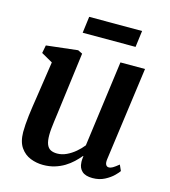

<svg xmlns="http://www.w3.org/2000/svg" viewBox="-111 -825 820 924"><g transform="rotate(15 299.0 -363.0)"><path d="M188 10Q155.5 10 125.5 -1.8Q95.5 -13.5 75.8 -41.5Q56 -69.5 55.5 -118.5Q55.5 -136 57 -156.8Q58.5 -177.5 61.2 -200.8Q64 -224 67.5 -247.8Q71 -271.5 74.5 -293.5L102 -477.5L45.5 -509.5L53 -549L209.5 -567L232 -556L197.5 -289.5Q195 -268 192 -247Q189 -226 186.5 -206.2Q184 -186.5 182.2 -169Q180.5 -151.5 180.5 -137Q180.5 -107.5 187.2 -90.8Q194 -74 207.2 -67.2Q220.5 -60.5 239.5 -60.5Q263 -60.5 286 -71.2Q309 -82 329 -99Q349 -116 363.5 -134.5L421 -563H543.5L480 -97Q477.5 -78 482.5 -69.2Q487.5 -60.5 497 -60.5Q506.5 -60.5 516.8 -66.5Q527 -72.5 545.5 -87.5L558.5 -58.5Q554 -51 537.5 -34.5Q521 -18 494.5 -4.2Q468 9.5 434.5 9.5Q399.5 9.5 382.2 -6.2Q365 -22 364 -48.5Q363.5 -51 363.5 -54.5Q363.5 -58 363.8 -62.5Q364 -67 364.5 -71.8Q365 -76.5 365.5 -81L364 -82Q350 -65 332.8 -48.8Q315.5 -32.5 293.8 -19.2Q272 -6 245.8 2Q219.5 10 188 10ZM219 -736H482.5L472 -654H208.5Z"/></g></svg>

Font: Merriweather SemiBold
Style: Italic
Weight: 600
Italic angle: -7.8°
Version: Version 2.101